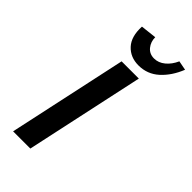

<svg xmlns="http://www.w3.org/2000/svg" viewBox="-268 -936 1001 1001"><g transform="rotate(45 232.0 -435.5)"><path d="M57 0 199 -658H326L184 0ZM276 -705Q216 -705 179 -745Q142 -785 146 -861L234 -871Q234 -837 254 -812.5Q274 -788 308 -788Q340 -788 367.5 -810.5Q395 -833 412 -871L464 -861Q436 -791 388.5 -748Q341 -705 276 -705Z"/></g></svg>

Font: Ysabeau Infant
Style: Bold Italic
Weight: 700
Italic angle: -12°
Designer: Christian Thalmann (Catharsis Fonts)
Version: Version 2.001;gftools[0.9.30]; featfreeze: ss01,ss02,lnum